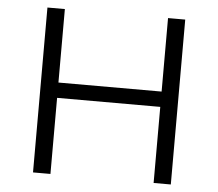

<svg xmlns="http://www.w3.org/2000/svg" viewBox="-51 -756 922 812"><g transform="rotate(5 410.5 -350.0)"><path d="M630 -700H703V0H630V-323H192V0H118V-700H192V-388H630Z"/></g></svg>

Font: Montserrat Alternates
Style: Regular
Weight: 400
Designer: Julieta Ulanovsky
Foundry: Julieta Ulanovsky
Version: Version 7.200;PS 007.200;hotconv 1.0.88;makeotf.lib2.5.64775